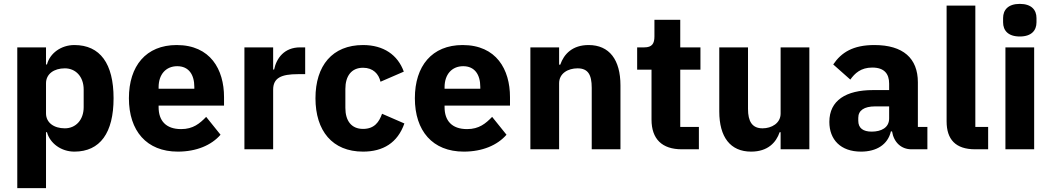

<svg xmlns="http://www.w3.org/2000/svg" viewBox="-20 -769 5416 989"><path d="M69 200H217V-88H222C237 -31 295 12 363 12C496 12 565 -85 565 -263C565 -441 496 -537 363 -537C295 -537 237 -495 222 -437H217V-525H69ZM314 -108C258 -108 217 -137 217 -185V-340C217 -388 258 -417 314 -417C370 -417 411 -374 411 -308V-217C411 -151 370 -108 314 -108Z M896 12C992 12 1069 -21 1116 -75L1042 -167C1009 -133 975 -104 913 -104C834 -104 797 -148 797 -217V-225H1134V-269C1134 -411 1064 -537 890 -537C732 -537 644 -429 644 -263C644 -95 735 12 896 12ZM893 -428C952 -428 981 -385 981 -321V-312H797V-320C797 -385 834 -428 893 -428Z M1387 0V-307C1387 -368 1429 -387 1515 -387H1552V-525H1526C1444 -525 1404 -469 1392 -411H1387V-525H1239V0Z M1850 12C1953 12 2028 -33 2063 -133L1948 -183C1933 -141 1909 -105 1850 -105C1790 -105 1759 -147 1759 -213V-311C1759 -377 1790 -420 1850 -420C1902 -420 1931 -388 1940 -348L2060 -400C2029 -486 1956 -537 1850 -537C1692 -537 1605 -431 1605 -263C1605 -95 1692 12 1850 12Z M2369 12C2465 12 2542 -21 2589 -75L2515 -167C2482 -133 2448 -104 2386 -104C2307 -104 2270 -148 2270 -217V-225H2607V-269C2607 -411 2537 -537 2363 -537C2205 -537 2117 -429 2117 -263C2117 -95 2208 12 2369 12ZM2366 -428C2425 -428 2454 -385 2454 -321V-312H2270V-320C2270 -385 2307 -428 2366 -428Z M2860 0V-340C2860 -392 2907 -417 2955 -417C3009 -417 3028 -384 3028 -317V0H3176V-329C3176 -461 3119 -537 3012 -537C2929 -537 2885 -491 2866 -436H2860V-525H2712V0Z M3580 0V-115H3484V-410H3588V-525H3484V-667H3351V-581C3351 -545 3339 -525 3299 -525H3262V-410H3336V-153C3336 -53 3390 0 3492 0Z M4001 0H4149V-525H4001V-184C4001 -134 3954 -108 3908 -108C3854 -108 3833 -144 3833 -208V-525H3685V-195C3685 -63 3742 12 3849 12C3935 12 3978 -35 3996 -88H4001Z M4757 0V-115H4708V-345C4708 -469 4632 -537 4484 -537C4374 -537 4314 -499 4272 -437L4360 -359C4383 -391 4414 -421 4473 -421C4535 -421 4560 -389 4560 -338V-305H4477C4338 -305 4252 -252 4252 -141C4252 -50 4310 12 4415 12C4495 12 4553 -24 4569 -92H4575C4584 -36 4622 0 4675 0ZM4470 -91C4426 -91 4401 -109 4401 -147V-162C4401 -200 4431 -221 4488 -221H4560V-159C4560 -111 4519 -91 4470 -91Z M5070 0V-115H5004V-740H4856V-144C4856 -51 4902 0 5003 0Z M5233 -581C5293 -581 5319 -612 5319 -654V-676C5319 -718 5293 -749 5233 -749C5173 -749 5147 -718 5147 -676V-654C5147 -612 5173 -581 5233 -581ZM5159 0H5307V-525H5159Z"/></svg>

Font: IBM Plex Thai Looped
Style: Bold
Weight: 700
Designer: Mike Abbink, Paul van der Laan, Pieter van Rosmalen, Ben Mitchell, Mark Frömberg
Foundry: Bold Monday
Version: Version 1.0